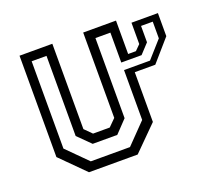

<svg xmlns="http://www.w3.org/2000/svg" viewBox="-99 -659 839 778"><g transform="rotate(-20 321.0 -270.0)"><path d="M181.5 -39H350.5L434.5 -125.5V-502H370V-156.5L319 -103H213L159 -156.5V-502H95V-125.5ZM560.5 -485V-414.5L522 -373H434.5V-340.5H546.5L611 -413V-485ZM528.5 -510.5H642.5V-411L561 -317.5H472.5V-103L369.5 0H159.5L56.5 -103V-540H198V-172L228.5 -141.5H300.5L331 -172V-540H472.5V-396H506L528.5 -418.5Z"/></g></svg>

Font: Tourney Thin
Style: Regular
Weight: 400
Version: Version 1.015